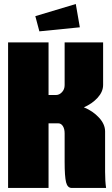

<svg xmlns="http://www.w3.org/2000/svg" viewBox="-20 -930 555 950"><path d="M174.8 -774.9 154.8 -850.1 355 -910.2 375 -794.9ZM20 -720.2H220.2V-460H257.8Q273.4 -460 286.6 -473.9Q299.8 -487.8 299.8 -508.8V-720.2H490.2V-509.8Q490.2 -476.6 463.4 -446.8Q436.5 -417 395 -398.9Q439.5 -380.9 469.7 -348.1Q500 -315.4 500 -279.8V-80.1Q500 -33.2 504.9 0H335Q314 0 306.9 -28.1Q299.8 -56.2 299.8 -129.9V-270Q299.8 -292.5 291 -306.2Q282.2 -319.8 268.1 -319.8H220.2V0H20Z"/></svg>

Font: Mikodacs
Style: Regular
Weight: 400
Designer: gluk (gluksza@wp.pl)
Foundry: gluk (gluksza@wp.pl)
Version: Version 0.28